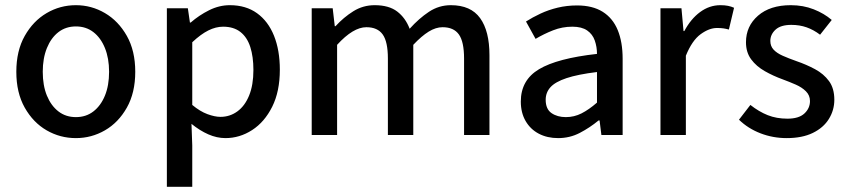

<svg xmlns="http://www.w3.org/2000/svg" viewBox="-20 -521 3271 741"><path d="M273 12Q212 12 160 -18Q108 -48 75.5 -105.5Q43 -163 43 -244Q43 -325 75.5 -382.5Q108 -440 160 -470.5Q212 -501 273 -501Q333 -501 385 -470.5Q437 -440 469.5 -382.5Q502 -325 502 -244Q502 -163 469.5 -105.5Q437 -48 385 -18Q333 12 273 12ZM273 -69Q312 -69 340.5 -91Q369 -113 385 -152Q401 -191 401 -244Q401 -296 385 -335.5Q369 -375 340.5 -397Q312 -419 273 -419Q234 -419 205.5 -397Q177 -375 161 -335.5Q145 -296 145 -244Q145 -191 161 -152Q177 -113 205.5 -91Q234 -69 273 -69Z M624 200V-489H705L713 -434H716Q748 -462 787 -481.5Q826 -501 867 -501Q929 -501 972 -470Q1015 -439 1037.5 -383Q1060 -327 1060 -252Q1060 -168 1030.5 -109Q1001 -50 953 -19Q905 12 850 12Q817 12 784 -2.5Q751 -17 719 -43L722 40V200ZM831 -70Q867 -70 896 -91Q925 -112 941.5 -152.5Q958 -193 958 -251Q958 -302 946 -339.5Q934 -377 908 -397.5Q882 -418 841 -418Q813 -418 784 -403.5Q755 -389 722 -358V-116Q752 -91 780.5 -80.5Q809 -70 831 -70Z M1183 0V-489H1264L1272 -420H1275Q1306 -454 1343.5 -477.5Q1381 -501 1426 -501Q1481 -501 1513 -476.5Q1545 -452 1561 -410Q1597 -450 1635.5 -475.5Q1674 -501 1720 -501Q1797 -501 1833 -451Q1869 -401 1869 -308V0H1771V-295Q1771 -360 1751 -388Q1731 -416 1688 -416Q1662 -416 1634.5 -399Q1607 -382 1575 -348V0H1477V-295Q1477 -360 1457 -388Q1437 -416 1394 -416Q1343 -416 1281 -348V0Z M2134 12Q2092 12 2059.5 -5Q2027 -22 2008.5 -54Q1990 -86 1990 -129Q1990 -212 2060.5 -254Q2131 -296 2284 -313Q2284 -340 2275.5 -364.5Q2267 -389 2246 -403.5Q2225 -418 2189 -418Q2150 -418 2114.5 -404Q2079 -390 2047 -371L2010 -438Q2035 -454 2066 -468.5Q2097 -483 2132.5 -491.5Q2168 -500 2207 -500Q2267 -500 2306 -475.5Q2345 -451 2364 -405Q2383 -359 2383 -294V0H2301L2294 -56H2290Q2256 -28 2217.5 -8Q2179 12 2134 12ZM2164 -69Q2196 -69 2224.5 -83.5Q2253 -98 2284 -125V-243Q2210 -234 2166.5 -219.5Q2123 -205 2104.5 -184.5Q2086 -164 2086 -136Q2086 -100 2108.5 -84.5Q2131 -69 2164 -69Z M2529 0V-489H2610L2618 -401H2621Q2646 -448 2682 -474.5Q2718 -501 2760 -501Q2777 -501 2789.5 -498.5Q2802 -496 2813 -491L2793 -407Q2782 -410 2772 -411.5Q2762 -413 2747 -413Q2717 -413 2684 -389Q2651 -365 2627 -306V0Z M3016 12Q2963 12 2915 -6.5Q2867 -25 2832 -59L2876 -116Q2909 -90 2943 -76.5Q2977 -63 3019 -63Q3063 -63 3084.5 -83Q3106 -103 3106 -131Q3106 -153 3090.5 -168.5Q3075 -184 3051 -194.5Q3027 -205 3000 -215Q2964 -228 2931.5 -246.5Q2899 -265 2879 -292Q2859 -319 2859 -358Q2859 -420 2905.5 -460.5Q2952 -501 3032 -501Q3080 -501 3120.5 -485Q3161 -469 3190 -444L3145 -387Q3120 -406 3093 -415.5Q3066 -425 3034 -425Q2993 -425 2973 -406.5Q2953 -388 2953 -363Q2953 -343 2965.5 -329.5Q2978 -316 3000.5 -306Q3023 -296 3054 -285Q3092 -272 3125.5 -254Q3159 -236 3179.5 -208Q3200 -180 3200 -136Q3200 -96 3179 -62Q3158 -28 3117 -8Q3076 12 3016 12Z"/></svg>

Font: UmiuVSE Medium
Style: Regular
Weight: 500
Designer: Paul D. Hunt
Foundry: Adobe
Version: Version 3.046;September 5, 2023;FontCreator 14.0.0.2901 64-b